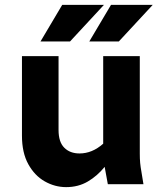

<svg xmlns="http://www.w3.org/2000/svg" viewBox="-20 -755 668 787"><path d="M70 -199V-525H220V-222Q220 -173 243.5 -149.5Q267 -126 306 -126Q358 -126 403 -166V-525H553V-125Q553 -104 554.5 -87.5Q556 -71 560 -49L568 0H422L409 -71Q379 -34 340 -11Q301 12 251 12Q205 12 163.5 -11.5Q122 -35 96 -82Q70 -129 70 -199ZM146 -585 235 -735H406L267 -585ZM346 -585 435 -735H606L467 -585Z"/></svg>

Font: Radio Canada
Style: Bold
Weight: 700
Designer: Charles Daoud, Etienne Aubert Bonn, Alexandre Saumier Demers, Jacques Le Bailly
Foundry: Radio-Canada
Version: Version 2.104; ttfautohint (v1.8.4.7-5d5b);gftools[0.9.28.de